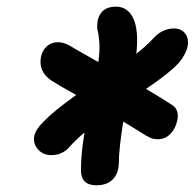

<svg xmlns="http://www.w3.org/2000/svg" viewBox="-20 -783 580 572"><path d="M132.8 -320.8Q108.4 -320.8 93.3 -337.9Q78.1 -355 82 -377Q85.9 -397 108.9 -419.9Q141.6 -453.6 207 -500Q150.9 -531.2 131.8 -543.9Q93.8 -570.3 102.1 -613.8Q106.4 -633.8 119.9 -645.5Q133.3 -657.2 151.9 -657.2Q161.6 -657.2 170.2 -654.5Q178.7 -651.9 183.3 -649.4Q188 -647 204.1 -637.2Q213.9 -631.3 272.9 -598.1Q277.8 -631.8 275.9 -657.2Q273.9 -682.6 271 -691.4Q268.1 -700.2 271 -722.2Q280.8 -763.2 325.2 -763.2Q360.8 -763.2 377.2 -728Q393.6 -692.9 386.2 -623Q413.1 -643.6 434.1 -666Q462.4 -698.2 498 -698.2Q520 -698.2 531.5 -683.3Q543 -668.5 539.1 -646Q534.2 -621.6 513.2 -596.2Q483.4 -564 415 -518.1Q454.1 -495.1 491.2 -471.2Q515.6 -457 507.8 -422.9Q502.9 -399.9 487.5 -384Q472.2 -368.2 450.2 -368.2Q437.5 -368.2 427.5 -372.6Q417.5 -377 394 -392.1Q353 -417.5 347.2 -420.9Q334 -337.9 334 -296.9Q333 -265.6 315.7 -248.3Q298.3 -231 267.1 -231Q221.2 -231 221.2 -275.9Q221.2 -326.7 231.9 -388.2Q204.6 -365.7 186 -344.2Q165 -320.8 132.8 -320.8Z"/></svg>

Font: Shantell Sans Normal
Style: Bold Italic
Weight: 700
Italic angle: -11.31°
Designer: Stephen Nixon, Anya Danilova, Shantell Martin
Foundry: Arrow Type
Version: Version 1.006;[559af2be0]